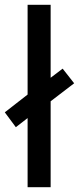

<svg xmlns="http://www.w3.org/2000/svg" viewBox="-41 -780 329 800"><path d="M74 0V-288L25 -250L-21 -312L74 -386V-760H170V-456L220 -494L268 -433L170 -358V0Z"/></svg>

Font: Noto Sans Thai ExtCond Med
Style: Regular
Weight: 500
Width: 2
Designer: Monotype Design Team
Foundry: Monotype Imaging Inc.
Version: Version 2.002; ttfautohint (v1.8.4.7-5d5b)